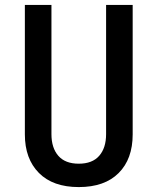

<svg xmlns="http://www.w3.org/2000/svg" viewBox="-20 -750 640 780"><path d="M300 10Q195 10 138 -47.5Q81 -105 81 -204V-730H189V-205Q189 -149 217 -117Q245 -85 300 -85Q355 -85 383 -117Q411 -149 411 -205V-730H519V-204Q519 -104 462 -47Q405 10 300 10Z"/></svg>

Font: JetBrains Mono NL SemiBold
Style: Regular
Weight: 600
Designer: Philipp Nurullin, Konstantin Bulenkov
Foundry: JetBrains
Version: Version 2.304; ttfautohint (v1.8.4.7-5d5b)